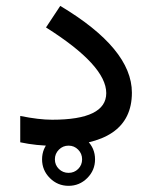

<svg xmlns="http://www.w3.org/2000/svg" viewBox="-20 -490 510 644"><path d="M177.5 12Q164.1 25.4 164.1 44.4Q164.1 63.5 177.5 76.7Q190.9 89.8 210 89.8Q229 89.8 242.2 76.7Q255.4 63.5 255.4 44.4Q255.4 25.4 242.2 12Q229 -1.5 210 -1.5Q190.9 -1.5 177.5 12ZM147.2 107.2Q121.1 81.1 121.1 44.4Q121.1 7.8 147.2 -18.3Q173.3 -44.4 210 -44.4Q246.6 -44.4 272.7 -18.3Q298.8 7.8 298.8 44.4Q298.8 81.1 272.7 107.2Q246.6 133.3 210 133.3Q173.3 133.3 147.2 107.2ZM47.9 -101.1Q110.4 -88.4 154.8 -88.4Q336.4 -88.4 336.4 -177.7Q336.4 -270.5 134.3 -397.9L182.1 -470.2Q422.4 -326.7 422.4 -179.2Q422.4 -1 161.1 -1Q102.5 -1 47.9 -12.7Z"/></svg>

Font: Vazir WOL
Style: WOL
Weight: 400
Foundry: Based on Dejavu fonts, by Saber Rastikerdar
Version: Version 26.0.0